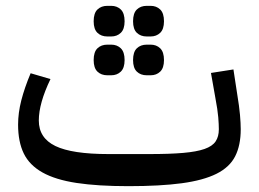

<svg xmlns="http://www.w3.org/2000/svg" viewBox="-20 -626 887 658"><path d="M420 12Q315 12 242.5 1Q170 -10 125.5 -35Q81 -60 61.5 -100Q42 -140 42 -199Q42 -239 53 -282Q64 -325 85 -375L153 -355Q113 -272 113 -213Q113 -153 170 -125.5Q227 -98 352 -98H492Q562 -98 608 -102Q654 -106 681 -115.5Q708 -125 719 -141.5Q730 -158 730 -183Q730 -199 728 -224Q726 -249 718 -291L703 -376L780 -388L793 -303Q800 -261 802.5 -232Q805 -203 805 -183Q805 -128 786 -90.5Q767 -53 722 -30.5Q677 -8 603 2Q529 12 420 12ZM483 -368Q462 -368 449 -380.5Q436 -393 436 -420Q436 -448 449 -460.5Q462 -473 483 -473H496Q516 -473 529 -460.5Q542 -448 542 -420Q542 -393 529 -380.5Q516 -368 496 -368ZM483 -501Q462 -501 449 -513.5Q436 -526 436 -553Q436 -581 449 -593.5Q462 -606 483 -606H496Q516 -606 529 -593.5Q542 -581 542 -553Q542 -526 529 -513.5Q516 -501 496 -501ZM348 -368Q327 -368 314 -380.5Q301 -393 301 -420Q301 -448 314 -460.5Q327 -473 348 -473H361Q381 -473 394 -460.5Q407 -448 407 -420Q407 -393 394 -380.5Q381 -368 361 -368ZM348 -501Q327 -501 314 -513.5Q301 -526 301 -553Q301 -581 314 -593.5Q327 -606 348 -606H361Q381 -606 394 -593.5Q407 -581 407 -553Q407 -526 394 -513.5Q381 -501 361 -501Z"/></svg>

Font: IBM Plex Sans Arabic Text
Style: Regular
Weight: 450
Designer: Mike Abbink, Paul van der Laan, Pieter van Rosmalen, Wael Morcos, Khajak Apelian
Foundry: Bold Monday
Version: Version 1.2